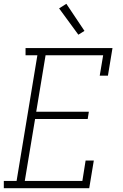

<svg xmlns="http://www.w3.org/2000/svg" viewBox="-27 -987 647 1007"><path d="M-7 0V-38H60L169 -697H107V-735H563L539 -590H496L514 -697H212L163 -401H439L433 -363H157L103 -38H405L422 -145H465L441 0ZM384 -805 283 -943 321 -967 416 -825Z"/></svg>

Font: Iosevka Curly Slab XLtEx
Style: Italic
Weight: 200
Width: 7
Italic angle: -9°
Monospace: yes
Designer: Belleve Invis
Foundry: Belleve Invis
Version: Version 11.1.0; ttfautohint (v1.8.3)